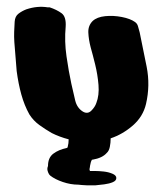

<svg xmlns="http://www.w3.org/2000/svg" viewBox="-20 -424 485 576"><path d="M399 -327Q409 -279 420 -223.5Q431 -168 418 -112Q409 -74 378.5 -47.5Q348 -21 312 -9Q312 4 309.5 16.5Q307 29 300 35Q287 50 258 55H256Q252 61 250 74Q250 77 249 80.5Q248 84 249 87Q250 88 250 89H266Q276 89 290.5 90.5Q305 92 317 97Q329 102 329 110Q329 118 318.5 122.5Q308 127 293 129Q278 131 266 132H241Q221 131 215 130Q192 130 168.5 122Q145 114 131 103Q127 100 124.5 93.5Q122 87 122 83Q122 79 124 74Q124 49 140 37Q156 25 180 20L182 19Q183 18 183 17Q186 6 186 -6Q159 -13 135 -25Q116 -36 98 -49Q80 -62 68 -81Q53 -108 44 -140.5Q35 -173 30 -211L23 -298Q22 -314 22.5 -328.5Q23 -343 24 -359Q25 -375 35.5 -383Q46 -391 59 -396Q92 -407 123 -402H129Q150 -395 164.5 -384.5Q179 -374 177 -344Q173 -300 179.5 -255Q186 -210 194 -173Q200 -146 205.5 -123Q211 -100 229 -89Q243 -81 254 -92Q265 -103 269 -115Q278 -138 275.5 -169Q273 -200 265.5 -230.5Q258 -261 252 -282Q246 -305 245 -326Q244 -347 258 -361Q271 -373 295.5 -375.5Q320 -378 345.5 -373Q371 -368 385 -358Q392 -353 394 -345Q396 -337 399 -327Z"/></svg>

Font: Nerko One
Style: Regular
Weight: 400
Designer: Nermin Kahrimanovic
Foundry: Nermin Kahrimanovic
Version: Version 1.101